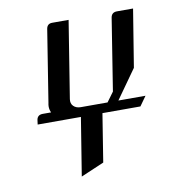

<svg xmlns="http://www.w3.org/2000/svg" viewBox="-63 -369 556 613"><g transform="rotate(-10 214.5 -62.0)"><path d="M43.9 0 45.9 -15.1Q48.8 -30.8 65.9 -30.8H92.8Q88.4 -40.5 88.4 -50.3Q88.4 -56.2 89.8 -62L127 -295.9Q129.9 -312 146 -312H199.2L159.2 -62Q157.2 -47.9 165.5 -39.6Q174.3 -30.8 189 -30.8H275.9L298.8 -62L335.9 -295.9Q338.9 -312 356 -312H408.2L377.9 -125L311 -30.8H398.9L377 0H253.9L229 155.8L153.8 188L184.1 0Z"/></g></svg>

Font: Hhenum
Style: Italic
Weight: 400
Designer: T. Christopher White
Version: Version 1.0